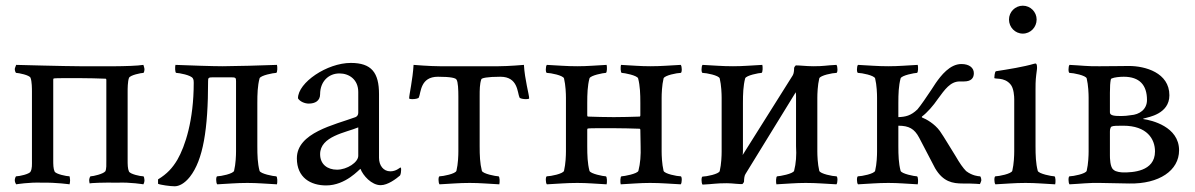

<svg xmlns="http://www.w3.org/2000/svg" viewBox="-20 -648 4221 678"><path d="M261.7 -414.1C213.9 -414.1 37.1 -418.9 37.1 -418.9C36.1 -416 32.2 -407.2 32.2 -404.3C32.2 -398.4 35.2 -390.6 37.1 -390.6C44.9 -390.6 85 -382.8 87.9 -373C92.8 -360.4 92.8 -334 92.8 -324.2V-84C92.8 -66.4 93.8 -52.7 87.9 -42C84 -33.2 47.9 -25.4 37.1 -25.4C35.2 -25.4 32.2 -16.6 32.2 -11.7C32.2 -4.9 36.1 2 37.1 2.9C37.1 2.9 82 -4.9 129.9 -2.9C178.7 -3.9 225.6 2.9 225.6 2.9C226.6 -1 227.5 -5.9 227.5 -11.7C227.5 -17.6 225.6 -25.4 225.6 -25.4C214.8 -25.4 177.7 -33.2 172.9 -42C168 -52.7 168 -67.4 168 -84V-367.2C168 -369.1 168.9 -371.1 170.9 -371.1C176.8 -372.1 194.3 -372.1 261.7 -372.1C293.9 -372.1 324.2 -371.1 352.5 -370.1C354.5 -370.1 355.5 -368.2 355.5 -366.2V-83C355.5 -66.4 356.4 -51.8 351.6 -42V-43C345.7 -34.2 309.6 -25.4 299.8 -25.4C297.9 -25.4 294.9 -16.6 294.9 -11.7C294.9 -6.8 295.9 -2 296.9 0C295.9 -2 350.6 -3.9 393.6 -2.9C441.4 -4.9 486.3 2.9 486.3 2.9C487.3 2 490.2 -4.9 490.2 -11.7C490.2 -16.6 488.3 -25.4 486.3 -25.4C474.6 -25.4 440.4 -33.2 435.5 -42C430.7 -52.7 430.7 -67.4 430.7 -84V-324.2C430.7 -334 430.7 -360.4 435.5 -373C439.5 -382.8 478.5 -390.6 486.3 -390.6C488.3 -390.6 490.2 -398.4 490.2 -404.3C490.2 -407.2 487.3 -416 486.3 -418.9C444.3 -412.1 317.4 -414.1 261.7 -414.1Z M766.6 -414.1C729.5 -414.1 648.4 -417 599.6 -418.9C597.7 -413.1 597.7 -390.6 602.5 -390.6C611.3 -390.6 655.3 -382.8 661.1 -371.1C664.1 -366.2 664.1 -360.4 664.1 -355.5C664.1 -222.7 633.8 -131.8 606.4 -84C588.9 -54.7 570.3 -34.2 538.1 -14.6V1C545.9 4.9 581.1 9.8 596.7 9.8C612.3 9.8 631.8 0 650.4 -23.4C697.3 -83 714.8 -191.4 714.8 -361.3C714.8 -373 715.8 -375 732.4 -375H795.9C812.5 -375 813.5 -373 813.5 -361.3V-113.3C813.5 -99.6 812.5 -69.3 806.6 -44.9C803.7 -34.2 758.8 -25.4 747.1 -25.4C742.2 -25.4 742.2 -2 747.1 2.9C787.1 1 813.5 -2 853.5 -2C890.6 -2 918.9 1 958 2.9C960 -2.9 960 -25.4 955.1 -25.4C946.3 -25.4 899.4 -34.2 896.5 -44.9C889.6 -71.3 888.7 -99.6 888.7 -131.8V-284.2C888.7 -316.4 889.6 -344.7 896.5 -371.1C899.4 -381.8 946.3 -390.6 955.1 -390.6C960 -390.6 960 -413.1 958 -418.9C909.2 -417 803.7 -414.1 766.6 -414.1Z M1169.9 -48.8C1136.7 -48.8 1110.4 -67.4 1110.4 -103.5C1110.4 -167 1201.2 -179.7 1245.1 -198.2V-97.7C1245.1 -75.2 1206.1 -48.8 1169.9 -48.8ZM1218.8 -425.8C1134.8 -425.8 1032.2 -356.4 1032.2 -300.8C1039.1 -289.1 1056.6 -282.2 1070.3 -282.2C1092.8 -282.2 1110.4 -292 1110.4 -315.4C1110.4 -359.4 1139.6 -388.7 1178.7 -388.7C1212.9 -388.7 1245.1 -367.2 1245.1 -323.2V-250C1245.1 -243.2 1242.2 -237.3 1235.4 -234.4C1161.1 -207 1028.3 -179.7 1028.3 -88.9C1028.3 -20.5 1077.1 6.8 1131.8 6.8C1201.2 6.8 1249 -50.8 1252.9 -51.8C1261.7 -28.3 1292 5.9 1324.2 5.9C1349.6 5.9 1378.9 -16.6 1392.6 -28.3C1395.5 -33.2 1396.5 -43 1396.5 -48.8C1396.5 -51.8 1396.5 -56.6 1393.6 -56.6C1390.6 -54.7 1377.9 -43 1358.4 -43C1334 -43 1318.4 -63.5 1318.4 -90.8V-315.4C1318.4 -391.6 1292 -425.8 1218.8 -425.8Z M1598.6 -113.3C1598.6 -99.6 1597.7 -69.3 1591.8 -44.9C1588.9 -34.2 1543.9 -25.4 1532.2 -25.4C1527.3 -25.4 1527.3 -2 1532.2 2.9C1572.3 1 1598.6 -2 1638.7 -2C1675.8 -2 1704.1 1 1743.2 2.9C1745.1 -2.9 1745.1 -25.4 1740.2 -25.4C1731.4 -25.4 1684.6 -34.2 1681.6 -44.9C1674.8 -71.3 1673.8 -99.6 1673.8 -131.8V-308.6C1673.8 -330.1 1673.8 -351.6 1679.7 -368.2C1680.7 -372.1 1699.2 -377 1747.1 -377C1809.6 -377 1806.6 -321.3 1814.5 -303.7C1816.4 -299.8 1828.1 -297.9 1837.9 -297.9C1843.8 -297.9 1848.6 -298.8 1848.6 -300.8C1848.6 -313.5 1833 -367.2 1830.1 -418.9C1830.1 -418.9 1775.4 -414.1 1740.2 -414.1H1533.2C1498 -414.1 1440.4 -418.9 1440.4 -418.9C1437.5 -367.2 1424.8 -313.5 1424.8 -300.8C1424.8 -298.8 1429.7 -297.9 1435.5 -297.9C1445.3 -297.9 1457 -299.8 1459 -303.7C1466.8 -321.3 1463.9 -377 1526.4 -377C1574.2 -377 1588.9 -372.1 1591.8 -367.2C1597.7 -359.4 1598.6 -330.1 1598.6 -306.6Z M2053.7 -190.4C2053.7 -192.4 2054.7 -194.3 2056.6 -194.3C2062.5 -195.3 2080.1 -195.3 2147.5 -195.3C2179.7 -195.3 2210 -194.3 2238.3 -193.4C2240.2 -193.4 2241.2 -191.4 2241.2 -189.5L2242.2 -131.8C2243.2 -99.6 2241.2 -71.3 2234.4 -44.9C2231.4 -34.2 2182.6 -25.4 2174.8 -25.4C2169.9 -25.4 2169.9 -2.9 2171.9 2.9C2210.9 1 2238.3 -2 2275.4 -2C2315.4 -2 2343.8 1 2383.8 2.9C2388.7 -2 2388.7 -25.4 2383.8 -25.4C2371.1 -25.4 2326.2 -34.2 2323.2 -44.9C2317.4 -69.3 2316.4 -99.6 2316.4 -113.3V-302.7C2316.4 -316.4 2317.4 -346.7 2323.2 -371.1C2326.2 -381.8 2371.1 -390.6 2383.8 -390.6C2388.7 -390.6 2388.7 -414.1 2383.8 -418.9C2343.8 -417 2316.4 -414.1 2276.4 -414.1C2239.3 -414.1 2211.9 -417 2172.9 -418.9C2170.9 -413.1 2170.9 -390.6 2175.8 -390.6C2183.6 -390.6 2230.5 -381.8 2233.4 -371.1C2240.2 -344.7 2241.2 -316.4 2241.2 -284.2V-240.2C2241.2 -238.3 2240.2 -236.3 2238.3 -236.3C2210 -235.4 2176.8 -234.4 2147.5 -234.4C2115.2 -234.4 2085 -235.4 2056.6 -236.3C2054.7 -236.3 2053.7 -238.3 2053.7 -240.2V-284.2C2053.7 -316.4 2054.7 -344.7 2061.5 -371.1C2064.5 -381.8 2111.3 -390.6 2119.1 -390.6C2124 -390.6 2124 -413.1 2122.1 -418.9C2083 -417 2055.7 -414.1 2018.6 -414.1C1978.5 -414.1 1951.2 -417 1911.1 -418.9C1906.2 -414.1 1906.2 -390.6 1911.1 -390.6C1923.8 -390.6 1968.8 -381.8 1971.7 -371.1C1977.5 -346.7 1978.5 -316.4 1978.5 -302.7V-113.3C1978.5 -99.6 1977.5 -69.3 1971.7 -44.9C1968.8 -34.2 1923.8 -25.4 1911.1 -25.4C1906.2 -25.4 1906.2 -2 1911.1 2.9C1951.2 1 1978.5 -2 2018.6 -2C2055.7 -2 2083 1 2122.1 2.9C2124 -2.9 2124 -25.4 2119.1 -25.4C2111.3 -25.4 2064.5 -34.2 2061.5 -44.9C2054.7 -71.3 2053.7 -99.6 2053.7 -131.8Z M2602.5 -100.6C2603.5 -106.4 2603.5 -111.3 2603.5 -116.2V-284.2C2603.5 -316.4 2604.5 -344.7 2611.3 -371.1C2614.3 -381.8 2661.1 -390.6 2668.9 -390.6C2673.8 -390.6 2673.8 -413.1 2671.9 -418.9C2632.8 -417 2605.5 -414.1 2568.4 -414.1C2528.3 -414.1 2501 -417 2460.9 -418.9C2456.1 -414.1 2456.1 -390.6 2460.9 -390.6C2473.6 -390.6 2518.6 -381.8 2521.5 -371.1C2527.3 -346.7 2528.3 -316.4 2528.3 -302.7V-112.3C2528.3 -98.6 2527.3 -68.4 2521.5 -43.9C2518.6 -33.2 2473.6 -24.4 2460.9 -24.4C2456.1 -24.4 2456.1 -1 2460.9 3.9C2501 2 2506.8 -1 2546.9 -1C2556.6 -1 2568.4 0 2579.1 1C2586.9 2 2598.6 2 2601.6 2C2606.4 -2.9 2607.4 -5.9 2607.4 -7.8C2607.4 -15.6 2608.4 -27.3 2612.3 -33.2L2790 -322.3C2791 -316.4 2791 -311.5 2791 -306.6V-131.8C2793 -99.6 2791 -71.3 2784.2 -44.9C2781.2 -34.2 2732.4 -25.4 2724.6 -25.4C2719.7 -25.4 2719.7 -2.9 2721.7 2.9C2760.7 1 2788.1 -2 2825.2 -2C2865.2 -2 2893.6 1 2933.6 2.9C2938.5 -2 2938.5 -25.4 2933.6 -25.4C2920.9 -25.4 2876 -34.2 2873 -44.9C2867.2 -69.3 2866.2 -99.6 2866.2 -113.3V-302.7C2866.2 -316.4 2867.2 -346.7 2873 -371.1C2876 -381.8 2920.9 -390.6 2933.6 -390.6C2938.5 -390.6 2938.5 -414.1 2933.6 -418.9C2893.6 -417 2891.6 -414.1 2851.6 -414.1C2841.8 -414.1 2823.2 -415 2812.5 -416C2804.7 -417 2793 -417 2790 -417C2785.2 -412.1 2784.2 -409.2 2784.2 -407.2C2784.2 -399.4 2783.2 -387.7 2779.3 -381.8Z M3077.1 -113.3C3077.1 -99.6 3076.2 -69.3 3070.3 -44.9C3067.4 -34.2 3022.5 -25.4 3009.8 -25.4C3004.9 -25.4 3004.9 -2 3009.8 2.9C3049.8 1 3077.1 -2 3117.2 -2C3154.3 -2 3181.6 1 3220.7 2.9C3222.7 -2.9 3222.7 -25.4 3217.8 -25.4C3210 -25.4 3163.1 -34.2 3160.2 -44.9C3153.3 -71.3 3152.3 -99.6 3152.3 -131.8V-204.1C3189.5 -204.1 3209 -193.4 3225.6 -162.1L3282.2 -53.7C3310.5 -5.9 3343.8 0 3379.9 0C3396.5 0 3413.1 0 3426.8 1C3431.6 1 3436.5 2 3440.4 2C3441.4 0 3445.3 -8.8 3445.3 -10.7C3445.3 -16.6 3443.4 -25.4 3440.4 -25.4C3435.5 -25.4 3413.1 -27.3 3391.6 -43.9C3380.9 -54.7 3369.1 -71.3 3354.5 -96.7L3326.2 -142.6C3316.4 -158.2 3306.6 -174.8 3298.8 -185.5C3280.3 -210.9 3251 -227.5 3235.4 -233.4V-236.3C3253.9 -250 3275.4 -274.4 3292 -298.8C3316.4 -332 3335.9 -360.4 3369.1 -360.4H3383.8C3409.2 -360.4 3418.9 -372.1 3418.9 -389.6C3418.9 -408.2 3403.3 -421.9 3375 -421.9C3334 -421.9 3302.7 -380.9 3284.2 -354.5L3269.5 -332C3252 -305.7 3231.4 -275.4 3219.7 -261.7C3196.3 -239.3 3177.7 -235.4 3152.3 -234.4V-284.2C3152.3 -316.4 3153.3 -344.7 3160.2 -371.1C3163.1 -381.8 3210 -390.6 3217.8 -390.6C3222.7 -390.6 3222.7 -413.1 3220.7 -418.9C3181.6 -417 3154.3 -414.1 3117.2 -414.1C3077.1 -414.1 3049.8 -417 3009.8 -418.9C3004.9 -414.1 3004.9 -390.6 3009.8 -390.6C3022.5 -390.6 3067.4 -381.8 3070.3 -371.1C3076.2 -346.7 3077.1 -316.4 3077.1 -302.7Z M3543 -579.1C3543 -551.8 3564.5 -529.3 3591.8 -529.3C3619.1 -529.3 3640.6 -551.8 3640.6 -579.1C3640.6 -605.5 3619.1 -627.9 3591.8 -627.9C3564.5 -627.9 3543 -605.5 3543 -579.1ZM3636.7 -131.8V-333C3636.7 -366.2 3637.7 -372.1 3641.6 -402.3C3642.6 -408.2 3642.6 -423.8 3636.7 -423.8C3635.7 -423.8 3632.8 -422.9 3631.8 -422.9C3595.7 -412.1 3541 -403.3 3497.1 -396.5C3492.2 -395.5 3491.2 -374 3491.2 -373C3491.2 -367.2 3525.4 -377 3547.9 -350.6C3560.5 -336.9 3561.5 -305.7 3561.5 -297.9V-113.3C3561.5 -99.6 3560.5 -69.3 3554.7 -44.9C3551.8 -34.2 3506.8 -25.4 3495.1 -25.4C3490.2 -25.4 3490.2 -2 3495.1 2.9C3535.2 1 3561.5 -2 3601.6 -2C3638.7 -2 3667 1 3706.1 2.9C3708 -2.9 3708 -25.4 3703.1 -25.4C3694.3 -25.4 3647.5 -34.2 3644.5 -44.9C3637.7 -71.3 3636.7 -99.6 3636.7 -131.8Z M3946.3 -204.1C4030.3 -204.1 4058.6 -157.2 4058.6 -113.3C4058.6 -41 3976.6 -39.1 3947.3 -39.1C3939.5 -39.1 3919.9 -41 3913.1 -47.9C3899.4 -55.7 3899.4 -91.8 3899.4 -99.6V-181.6C3899.4 -186.5 3899.4 -197.3 3905.3 -201.2C3912.1 -204.1 3925.8 -204.1 3946.3 -204.1ZM3948.2 -377C4003.9 -377 4030.3 -347.7 4030.3 -294.9C4030.3 -261.7 4003.9 -243.2 3972.7 -241.2C3961.9 -239.3 3950.2 -238.3 3939.5 -238.3C3917 -238.3 3899.4 -239.3 3899.4 -251V-320.3C3899.4 -343.8 3900.4 -355.5 3902.3 -366.2C3903.3 -369.1 3903.3 -370.1 3906.2 -371.1C3915 -375 3933.6 -377 3948.2 -377ZM3824.2 -113.3C3824.2 -99.6 3823.2 -69.3 3817.4 -44.9C3814.5 -34.2 3769.5 -25.4 3756.8 -25.4C3752 -25.4 3752 -2 3756.8 2.9C3796.9 1 3824.2 -2.9 3864.3 -2L3967.8 0C4073.2 2 4143.6 -45.9 4143.6 -117.2C4143.6 -201.2 4045.9 -223.6 4017.6 -227.5C4016.6 -227.5 4015.6 -229.5 4022.5 -230.5C4034.2 -234.4 4109.4 -245.1 4109.4 -311.5C4109.4 -391.6 4023.4 -415 3966.8 -415C3925.8 -415 3927.7 -414.1 3864.3 -414.1C3824.2 -413.1 3796.9 -417 3756.8 -418.9C3752 -414.1 3752 -390.6 3756.8 -390.6C3769.5 -390.6 3814.5 -381.8 3817.4 -371.1C3823.2 -346.7 3824.2 -316.4 3824.2 -302.7Z"/></svg>

Font: Crimson
Style: Roman
Weight: 400
Version: Version 0.2